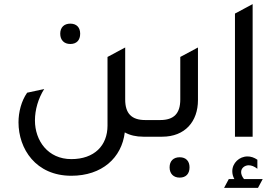

<svg xmlns="http://www.w3.org/2000/svg" viewBox="-20 -665 1339 934"><path d="M322 -451C353 -451 370 -470 370 -501C370 -531 353 -550 322 -550C292 -550 273 -532 273 -501C273 -470 292 -451 322 -451ZM687 -81C620 -81 589 -113 589 -181V-434L503 -388V-54C503 43 439 109 327 109C213 109 150 19 150 -79C150 -131 166 -186 195 -232L112 -214C84 -174 70 -120 70 -70C70 59 154 190 327 190C476 190 572 103 587 -21C612 -7 642 0 677 0H753V-81H687Z M693 0H769C880 0 943 -74 943 -178V-434L857 -388V-181C857 -113 826 -81 759 -81H693V0ZM854 199C885 199 902 180 902 149C902 119 885 100 854 100C824 100 805 118 805 149C805 180 824 199 854 199Z M1123 0H1209V-645L1123 -599V0ZM1070 249H1235L1258 206H1167C1157 194 1153 182 1153 172C1153 152 1171 139 1190 139C1202 139 1217 144 1232 156V112C1216 101 1200 96 1184 96C1144 96 1110 128 1110 168C1110 181 1113 193 1120 206H1093L1070 249Z"/></svg>

Font: Tajawal Medium
Style: Regular
Weight: 500
Designer: Boutros Fonts
Foundry: Created by Boutros International 2017
Version: Version 1.700